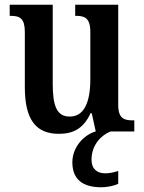

<svg xmlns="http://www.w3.org/2000/svg" viewBox="-20 -556 610 812"><path d="M286 130C286 204 331 236 409 236C428 236 462 231 480 221V167C459 174 442 177 425 177C391 177 367 159 367 119C367 56 410 14 448 0H548V-47H542C507 -47 480 -53 480 -112V-536H298V-489H301C336 -489 362 -482 362 -421V-221C362 -126 337 -63 275 -63C219 -63 203 -110 203 -202V-536H21V-489H24C65 -489 85 -478 85 -420V-187C85 -50 132 10 229 10C287 10 332 -10 363 -77H368L385 0H384C336 14 286 65 286 130Z"/></svg>

Font: Noto Serif Condensed Semi
Style: Regular
Weight: 600
Width: 3
Designer: Monotype Design Team
Foundry: Monotype Imaging Inc.
Version: Version 1.002